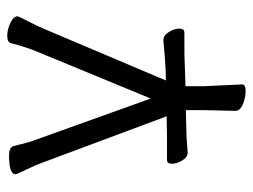

<svg xmlns="http://www.w3.org/2000/svg" viewBox="-104 -422 698 530"><g transform="rotate(-90 245.0 -157.0)"><path d="M272 6V56L277 162Q277 172 259 172Q241 172 222.5 164.5Q204 157 204 144L206 55V7L130 9Q115 10 90 12H89Q76 12 67 -3Q58 -18 58 -31.5Q58 -45 69 -45H130L189 -46L61 -389Q55 -406 42 -433Q29 -460 29 -463Q29 -481 80 -481Q104 -481 107 -468Q117 -425 125 -405L238 -90L368 -405Q380 -434 391 -476Q394 -486 411 -486Q428 -486 446.5 -477.5Q465 -469 465 -457Q465 -455 451.5 -429Q438 -403 431 -386L295 -65Q292 -58 288 -48L322 -49Q358 -51 398 -55H399Q412 -55 421.5 -40Q431 -25 431 -11Q431 3 420 3H381Q353 3 333 4Z"/></g></svg>

Font: LXGW WenKai
Style: Regular
Weight: 400
Designer: LXGW / Fontworks Inc.
Foundry: LXGW / Fontworks Inc.
Version: Version 1.520; June 14, 2025